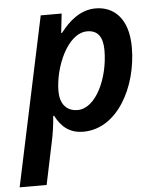

<svg xmlns="http://www.w3.org/2000/svg" viewBox="-84 -599 728 886"><g transform="rotate(-5 280.0 -156.0)"><path d="M-29 240H96L136 49C145 9 151 -33 154 -75H158C183 -28 218 10 287 10C444 10 543 -175 543 -359C543 -495 474 -552 392 -552C320 -552 267 -504 228 -453H224L234 -542H137ZM269 -92C216 -92 188 -129 188 -186C188 -296 252 -450 344 -450C392 -450 416 -419 416 -356C416 -228 354 -92 269 -92Z"/></g></svg>

Font: Noto Sans SemiBold
Style: Italic
Weight: 600
Italic angle: -12°
Designer: Monotype Design Team
Foundry: Monotype Imaging Inc.
Version: Version 2.013